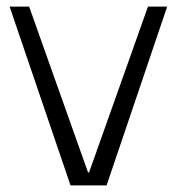

<svg xmlns="http://www.w3.org/2000/svg" viewBox="-20 -560 534 580"><path d="M9 -540H68L246 -39H249L427 -540H485L302 0H193Z"/></svg>

Font: Pathway Extreme 8pt Thin
Style: Regular
Weight: 100
Designer: Eduardo Rodriguez Tunni
Foundry: Eduardo Rodriguez Tunni
Version: Version 1.000